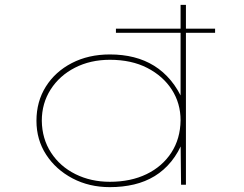

<svg xmlns="http://www.w3.org/2000/svg" viewBox="-20 -760 1005 790"><path d="M457 -625V-642H865V-625ZM432 10Q347 10 278.5 -26Q210 -62 170 -123.5Q130 -185 130 -263Q130 -342 168.5 -403.5Q207 -465 275.5 -500.5Q344 -536 432 -536Q485 -536 530.5 -524.5Q576 -513 614 -489.5Q652 -466 682.5 -429.5Q713 -393 735 -342H723V-740H745V0H725L723 -183L735 -184Q715 -133 685 -96Q655 -59 616.5 -35.5Q578 -12 531.5 -1Q485 10 432 10ZM432 -12Q518 -12 583 -43.5Q648 -75 685 -132Q722 -189 723 -265Q723 -335 687 -391Q651 -447 586 -480.5Q521 -514 432 -514Q352 -514 288.5 -481.5Q225 -449 188.5 -392Q152 -335 152 -263Q153 -189 190 -132Q227 -75 290.5 -43.5Q354 -12 432 -12Z"/></svg>

Font: Lexend Zetta Thin
Style: Regular
Weight: 250
Version: Version 1.007